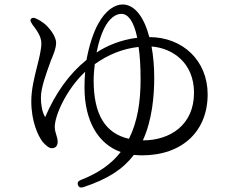

<svg xmlns="http://www.w3.org/2000/svg" viewBox="-20 -778 1040 859"><path d="M119 -694C114 -689 116 -682 123 -672V-671C142 -646 165 -616 165 -585C165 -555 155 -517 145 -477C133 -429 120 -377 120 -325C120 -233 151 -169 171 -143C185 -128 198 -115 212 -115C229 -115 238 -126 238 -144C238 -155 235 -164 232 -174C229 -184 225 -196 225 -210C225 -261 276 -377 361 -457C359 -435 358 -411 358 -387C358 -237 419 -134 520 -98C480 -46 422 -4 342 27C329 32 325 40 329 50C333 61 341 63 354 59C462 23 529 -20 579 -85C591 -84 603 -83 615 -83C796 -83 909 -191 909 -356C909 -506 798 -612 648 -612C626 -697 585 -758 528 -758C494 -758 452 -732 419 -671C398 -633 379 -576 367 -510C289 -447 228 -361 182 -254C169 -275 163 -309 163 -340C163 -387 186 -446 208 -508C216 -527 231 -560 231 -586C231 -618 197 -657 180 -671C166 -682 153 -690 141 -695C131 -700 124 -699 119 -694ZM399 -418C399 -442 401 -466 404 -491C464 -534 529 -560 600 -568C606 -529 609 -481 609 -423C609 -322 595 -233 557 -157C450 -181 399 -267 399 -418ZM412 -543C420 -584 431 -620 445 -649C469 -698 499 -716 523 -716C551 -716 578 -687 594 -609C520 -600 457 -573 412 -543ZM619 -150C661 -240 670 -350 670 -430C670 -479 666 -527 658 -570C751 -563 848 -498 848 -363C848 -218 740 -150 620 -150Z"/></svg>

Font: 寒蝉锦书宋
Style: Regular
Weight: 400
Designer: 寒蝉锦书宋{Warren} 思源宋体{Ryoko NISHIZUKA 西塚涼子 (kana & ideographs); Frank Grießhammer (Latin, Greek & Cyrillic); Wenlong ZHANG 
Foundry: Adobe & ChillType
Version: Version 2.000;Glyphs 3.1.1 (3135)